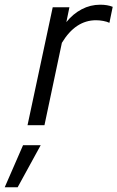

<svg xmlns="http://www.w3.org/2000/svg" viewBox="-109 -532 499 816"><path d="M8 0 115 -501H186L173 -438Q201 -473 238 -492.5Q275 -512 317 -512Q348 -512 370 -503L356 -435Q346 -440 330 -443Q314 -446 299 -446Q212 -446 154 -350L80 0ZM-89 264 -11 85H64L-34 264Z"/></svg>

Font: Red Hat Display VF
Style: Italic
Weight: 300
Italic angle: -12°
Designer: Pentagram, MCKL
Foundry: Pentagram, MCKL
Version: Version 1.010